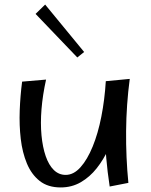

<svg xmlns="http://www.w3.org/2000/svg" viewBox="-20 -812 664 842"><path d="M246 10Q190 10 154 -18.5Q118 -47 98 -95Q78 -143 71 -203Q64 -263 66.5 -328Q69 -393 77 -454L182 -463Q167 -395 162 -333Q157 -271 162 -218.5Q167 -166 180.5 -127Q194 -88 216 -66.5Q238 -45 268 -45Q303 -45 333 -78.5Q363 -112 386.5 -169.5Q410 -227 424.5 -301Q439 -375 444 -456L504 -331Q501 -294 488.5 -248.5Q476 -203 455 -157.5Q434 -112 404 -74Q374 -36 334.5 -13Q295 10 246 10ZM461 6Q451 -60 446 -118.5Q441 -177 439.5 -231Q438 -285 439.5 -340.5Q441 -396 444 -456L549 -466Q534 -353 533 -237Q532 -121 543 -10ZM319 -560 136 -751 178 -792 349 -584Z"/></svg>

Font: Marhey Light Light
Style: Regular
Weight: 300
Version: Version 1.000